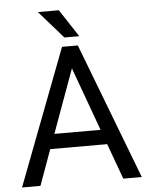

<svg xmlns="http://www.w3.org/2000/svg" viewBox="-60 -950 771 999"><g transform="rotate(-5 326.0 -451.0)"><path d="M14.2 0 285.2 -710.9H367.7L639.6 0H543L475.1 -186H177.7L110.4 0ZM206.1 -263.2H447.3L326.7 -594.7ZM285.2 -901.9 379.4 -758.3H301.8L175.8 -901.9Z"/></g></svg>

Font: Roboto21382017
Style: Regular
Weight: 400
Designer: Christian Robertson
Foundry: Google
Version: Version 2.138; 2017